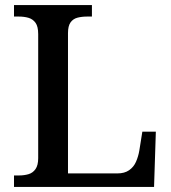

<svg xmlns="http://www.w3.org/2000/svg" viewBox="-20 -734 672 754"><path d="M35 0V-45H55Q75 -45 92 -50Q109 -55 119.5 -70Q130 -85 130 -113V-600Q130 -630 119.5 -644.5Q109 -659 92 -664Q75 -669 53 -669H35V-714H341V-669H323Q301 -669 284 -664.5Q267 -660 257 -646Q247 -632 247 -604V-53H441Q469 -53 487 -65.5Q505 -78 514 -98.5Q523 -119 527 -142L539 -217H592L585 0Z"/></svg>

Font: Noto Serif Hebrew Medium
Style: Regular
Weight: 500
Version: Version 2.003